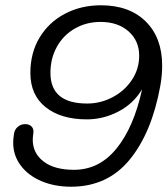

<svg xmlns="http://www.w3.org/2000/svg" viewBox="-20 -709 634 727"><path d="M594 -461Q594 -422 587 -384Q555 -207 471 -104.5Q387 -2 249 -2Q186 -2 136 -23.5Q86 -45 58 -83Q30 -121 30 -168Q30 -184 33 -202Q35 -218 47 -228.5Q59 -239 75 -239Q91 -239 100 -229.5Q109 -220 106 -203Q104 -187 104 -180Q104 -129 145 -97.5Q186 -66 260 -66Q356 -66 421.5 -147Q487 -228 518 -371Q485 -316 428 -286.5Q371 -257 309 -257Q211 -257 153 -303Q95 -349 95 -433Q95 -509 130 -567Q165 -625 226 -657Q287 -689 362 -689Q470 -689 532 -627.5Q594 -566 594 -461ZM507 -498Q507 -555 466.5 -590.5Q426 -626 361 -626Q307 -626 263.5 -601Q220 -576 195.5 -532Q171 -488 171 -433Q171 -317 310 -317Q361 -317 406.5 -341Q452 -365 479.5 -406.5Q507 -448 507 -498Z"/></svg>

Font: Mali
Style: Italic
Weight: 400
Italic angle: -10°
Version: Version 1.000; ttfautohint (v1.6)